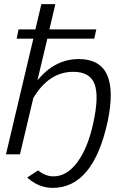

<svg xmlns="http://www.w3.org/2000/svg" viewBox="-20 -750 625 933"><path d="M363 -463Q567 -463 503 -159Q433 163 236 163Q218 163 201.5 159.5Q185 156 173.5 151.5Q162 147 150.5 140.5Q139 134 133 129.5Q127 125 120 119.5Q113 114 112 113L165 78Q166 78 172 83Q178 88 183.5 91Q189 94 197.5 98Q206 102 217 104.5Q228 107 240 107Q305 107 356 38Q407 -31 433 -151Q462 -282 439.5 -341.5Q417 -401 336 -401Q218 -401 142 -274L77 0H9L142 -562H61L70 -607H152L181 -730H249L220 -607H448L438 -562H210L162 -360Q247 -463 363 -463Z"/></svg>

Font: Raleway-v4020
Style: Italic
Weight: 400
Italic angle: -12°
Designer: Matt McInerney, Pablo Impallari, Rodrigo Fuenzalida
Foundry: Matt McInerney, Pablo Impallari, Rodrigo Fuenzalida
Version: Version 4.020;PS 004.020;hotconv 1.0.88;makeotf.lib2.5.64775